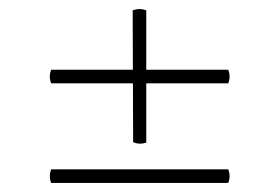

<svg xmlns="http://www.w3.org/2000/svg" viewBox="-20 -526 617 424"><path d="M93 -372H484Q490 -357 484 -342H93Q87 -357 93 -372ZM303 -503V-211Q288 -206 274 -212L273 -503Q288 -509 303 -503ZM93 -152H484Q490 -137 484 -122H93Q87 -137 93 -152Z"/></svg>

Font: Arima Thin
Style: Regular
Weight: 100
Designer: Joana Correia and Natanael Gama
Foundry: NDISCOVER
Version: Version 1.101;gftools[0.9.23]